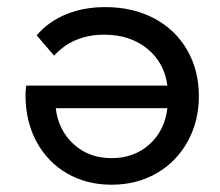

<svg xmlns="http://www.w3.org/2000/svg" viewBox="-20 -513 616 538"><path d="M412.2 -461.4C372.3 -482.5 326.6 -493.1 275.1 -493.1C234.6 -493.1 198 -486.4 165.1 -472.9C132.3 -459.4 104.9 -439.8 82.8 -414L131.6 -357C167.1 -396.2 214.1 -415.8 272.3 -415.8C320.2 -415.8 360.2 -402.8 392.4 -376.7C424.6 -350.7 443.4 -316.2 449 -273.2H53.4C52.1 -262.2 51.5 -253.3 51.5 -246.6C51.5 -197.5 61.8 -153.9 82.3 -115.9C102.9 -77.9 131.4 -48.3 167.9 -27.1C204.4 -6 245.9 4.6 292.6 4.6C339.2 4.6 381 -6 418.1 -27.1C455.2 -48.3 484.4 -77.9 505.5 -115.9C526.7 -153.9 537.3 -196.6 537.3 -243.8C537.3 -291.6 526.4 -334.6 504.6 -372.6C482.8 -410.6 452 -440.2 412.2 -461.4ZM398.8 -108.6C370.3 -82.8 334.9 -69.9 292.6 -69.9C250.2 -69.9 214.8 -83 186.3 -109C157.8 -135.1 141.1 -168.7 136.2 -209.8H449C444.1 -168.1 427.3 -134.3 398.8 -108.6Z"/></svg>

Font: Montserrat Ace
Style: Regular
Weight: 500
Designer: Julieta Ulanovsky
Foundry: Julieta Ulanovsky
Version: Version 1